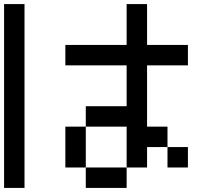

<svg xmlns="http://www.w3.org/2000/svg" viewBox="-20 -920 1040 940"><path d="M0 0V-900H100V0ZM900 -200V-100H800V-200ZM900 -700V-600H700V-300H800V-200H700V-100H600V-300H400V-400H600V-600H300V-700H600V-900H700V-700ZM400 -100H600V0H400ZM400 -300V-100H300V-300Z"/></svg>

Font: Galmuri9 Regular
Style: Regular
Weight: 400
Designer: Lee Minseo (quiple)
Version: Version 2.399;hotconv 1.1.1;makeotfexe 2.6.0 DEVELOPMENT